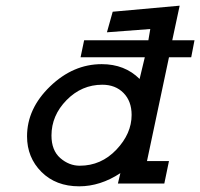

<svg xmlns="http://www.w3.org/2000/svg" viewBox="-20 -653 712 683"><path d="M592.8 -509.8H671.9L660.2 -449.2H581.1L502.9 -80.1H581.1L564.5 0H399.4L408.2 -37.1Q336.9 9.8 261.7 9.8Q178.7 9.8 127.4 -41.5Q76.2 -92.8 76.2 -168Q76.2 -266.6 158.2 -345.7Q240.2 -424.8 341.8 -424.8Q423.8 -424.8 476.6 -372.1L495.1 -449.2H266.6L279.3 -509.8H507.8L514.6 -549.8L360.4 -538.1L380.9 -611.3L619.1 -632.8ZM263.7 -63.5Q339.8 -63.5 394 -120.6Q448.2 -177.7 448.2 -244.1Q448.2 -293 419.4 -322.3Q390.6 -351.6 343.8 -351.6Q270.5 -351.6 216.8 -296.9Q163.1 -242.2 163.1 -170.9Q163.1 -118.2 194.3 -90.8Q225.6 -63.5 263.7 -63.5Z"/></svg>

Font: Thabit-Bold-Oblique
Style: Bold Oblique
Weight: 700
Designer: Regenerated by Nadim Shaikli
Foundry: MAK Alagha
Version: 0.01